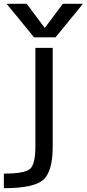

<svg xmlns="http://www.w3.org/2000/svg" viewBox="-38 -778 459 1017"><path d="M294.9 -757.8H401.4L255.9 -580.1H142.6L-2.9 -757.8H103.5L199.2 -629.9ZM149.4 -524.4H241.2V-2Q241.2 129.9 191.4 174.3Q141.6 218.8 -17.6 218.8V141.6Q93.8 141.6 121.6 116.2Q149.4 90.8 149.4 -2Z"/></svg>

Font: irohakakuC Regular
Style: Regular
Weight: 400
Designer: [Source Han Sans]
Ryoko NISHIZUKA Ë•øÂ°öÊ∂ºÂ≠ê (kana & ideographs); Paul D. Hunt (Latin, Greek & Cyrillic); Wenlong ZHAN
Version: Version 1.001.20160904